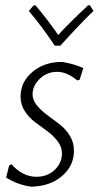

<svg xmlns="http://www.w3.org/2000/svg" viewBox="-20 -692 370 719"><path d="M317 -672 330 -651Q282 -605 206 -521H185Q137 -593 88 -651L106 -672H113Q161 -615 198 -561Q243 -610 310 -672ZM214 -460Q260 -452 292 -437L278 -393L269 -391Q231 -423 194 -423Q156 -423 129 -397Q102 -371 102 -339Q102 -317 118 -297.5Q134 -278 156.5 -261.5Q179 -245 202 -227.5Q225 -210 241 -184.5Q257 -159 257 -128Q257 -71 212 -32.5Q167 6 96 7Q46 0 3 -27L14 -72L23 -77Q65 -30 116 -30Q158 -30 185 -56Q212 -82 212 -117Q212 -142 196 -163Q180 -184 157.5 -200.5Q135 -217 112 -234Q89 -251 73 -275.5Q57 -300 57 -330Q57 -386 102.5 -423.5Q148 -461 214 -460Z"/></svg>

Font: Alegreya Sans Light
Style: Italic
Weight: 300
Italic angle: -7°
Designer: Juan Pablo del Peral
Foundry: Huerta Tipografica
Version: Version 2.007